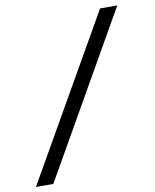

<svg xmlns="http://www.w3.org/2000/svg" viewBox="-93 -757 809 999"><g transform="rotate(-10 311.5 -257.5)"><path d="M15 171 505 -686H596L107 171Z"/></g></svg>

Font: Chivo Medium
Style: Regular
Weight: 500
Designer: Hector Gatti
Foundry: Omnibus-Type
Version: Version 2.002